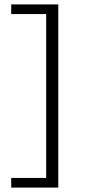

<svg xmlns="http://www.w3.org/2000/svg" viewBox="-20 -731 386 873"><path d="M245 122H31V78H190V-667H31V-711H245Z"/></svg>

Font: Ysabeau SC Semilight
Style: Regular
Weight: 300
Designer: Christian Thalmann (Catharsis Fonts)
Version: Version 0.003